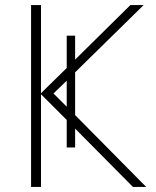

<svg xmlns="http://www.w3.org/2000/svg" viewBox="-20 -734 611 754"><path d="M275 -155H242V-263L141 -364V0H102V-714H141V-368L242 -467V-594H275V-500L492 -714H544L275 -450V-282L554 0H502L275 -229ZM190 -367 242 -315V-417Z"/></svg>

Font: Noto Sans ExtraLight
Style: Regular
Weight: 200
Designer: Monotype Design Team
Foundry: Monotype Imaging Inc.
Version: Version 2.007